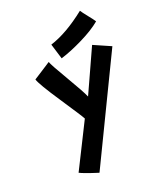

<svg xmlns="http://www.w3.org/2000/svg" viewBox="-164 -975 896 1102"><g transform="rotate(-20 283.5 -424.0)"><path d="M240.7 -753.4Q342.8 -785.6 461.4 -879.9Q469.7 -866.2 494.6 -835.4Q519.5 -804.7 527.8 -791Q482.4 -752.9 407 -715.6Q331.5 -678.2 269.5 -659.2Q264.6 -673.3 255.1 -706.3Q245.6 -739.3 240.7 -753.4ZM136.2 -8.8Q160.6 -57.1 206.3 -148.9Q252 -240.7 276.4 -289.1Q267.1 -307.6 180.9 -437Q94.7 -566.4 86.4 -596.7Q104 -607.9 139.4 -630.6Q174.8 -653.3 192.4 -665Q198.2 -646 260.3 -541Q322.3 -436 336.9 -401.4Q357.4 -446.3 398.4 -536.4Q439.5 -626.5 460 -671.9L566.9 -625Q516.6 -521 408 -296.6Q299.3 -72.3 249 32.2Q244.1 30.8 224.6 24.4Q205.1 18.1 193.8 14.2Q182.6 10.3 165.8 3.9Q148.9 -2.4 136.2 -8.8Z"/></g></svg>

Font: Fantasque Sans Mono
Style: Bold Italic
Weight: 700
Italic angle: -11°
Monospace: yes
Designer: Jany Belluz
Version: Version 1.7.1